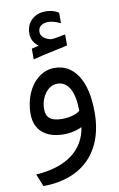

<svg xmlns="http://www.w3.org/2000/svg" viewBox="-98 -703 625 1007"><g transform="rotate(-10 214.5 -199.0)"><path d="M152.8 -478.5C142.6 -475.6 125 -472.2 114.3 -469.2V-412.1C142.1 -419.4 178.7 -427.7 206.1 -433.6C231 -438.5 275.4 -448.2 299.3 -453.6V-512.2C292 -511.2 282.7 -509.8 272 -507.3C250 -502.9 235.4 -500.5 227.5 -500.5C222.7 -500.5 219.2 -501 216.8 -501.5C185.1 -510.7 168.9 -526.4 168.9 -549.3C168.9 -578.6 193.4 -592.3 224.1 -592.3C240.7 -592.3 262.2 -586.4 288.1 -574.2V-630.4C268.1 -643.1 244.1 -649.4 220.2 -649.4C188.5 -649.4 163.1 -640.1 144 -621.6C125 -603 115.2 -579.1 115.2 -549.3C115.2 -519.5 127.9 -496.6 152.8 -478.5ZM213.4 -265.1C273.4 -265.1 302.7 -203.1 302.7 -105L300.8 -103.5C294.9 -97.7 262.2 -78.6 208 -78.6C148.9 -78.6 122.6 -99.6 122.6 -144.5C122.6 -176.3 131.3 -204.6 148.9 -229C166.5 -252.9 188 -265.1 213.4 -265.1ZM212.9 -349.1C181.6 -349.1 153.3 -339.4 127.9 -319.3C77.1 -279.8 48.3 -210 48.3 -133.3C48.3 -47.9 104 2.4 203.1 2.4C221.7 2.4 239.3 0.5 255.9 -3.9C272.5 -7.8 283.2 -11.2 288.1 -13.7C293 -16.1 296.9 -18.1 299.3 -19.5C282.2 99.1 186 174.8 22.5 184.6L49.3 251C249 251 380.9 133.8 380.9 -84C380.9 -168.9 365.7 -234.4 335.9 -280.3C306.2 -326.2 265.1 -349.1 212.9 -349.1Z"/></g></svg>

Font: Samim
Style: Regular
Weight: 400
Foundry: DejaVu fonts team - Redesigned by Saber Rastikerdar
Version: Version 4.0.5